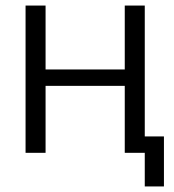

<svg xmlns="http://www.w3.org/2000/svg" viewBox="-20 -550 625 691"><path d="M501 121H570V-59H501V-530H429V-300H144V-530H72V0H144V-241H429V0H501Z"/></svg>

Font: Cheyenne Sans Light
Style: Regular
Weight: 300
Designer: The Public Sans project authors (U.S. Web Design System), Libre Franklin designed by Pablo Impallari and Rodrigo Fuenzal
Foundry: The Cheyenne Sans Project Authors
Version: Version 2.007